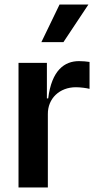

<svg xmlns="http://www.w3.org/2000/svg" viewBox="-20 -821 426 841"><path d="M257.8 -636.4 367.2 -801.1H240.8L161.2 -636.4ZM189.6 0V-321C188.9 -389.9 241.1 -438.9 312.5 -438.9C333.5 -438.9 360.4 -435 372.2 -431.8V-549.7C360.1 -551.8 340.2 -553.3 326 -553.3C262.8 -553.3 206.3 -513.5 191.1 -389.9H185.4V-545.5H61.1V0Z"/></svg>

Font: Riot Sans 2.0
Style: Bold
Weight: 600
Designer: Rasmus Andersson
Foundry: rsms
Version: Version 3.006;hotconv 1.0.109;makeotfexe 2.5.65596